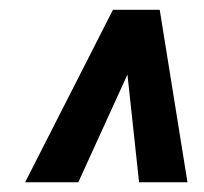

<svg xmlns="http://www.w3.org/2000/svg" viewBox="-20 -731 419 395"><path d="M245.1 -584 141.1 -356H31.7L212.4 -710.9H291ZM266.1 -356 240.2 -596.2 237.8 -710.9H308.6L365.7 -356Z"/></svg>

Font: Roboto Condensed
Style: Bold Italic
Weight: 700
Italic angle: -12°
Designer: Christian Robertson
Foundry: Google
Version: Version 3.0